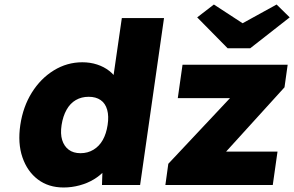

<svg xmlns="http://www.w3.org/2000/svg" viewBox="-20 -820 1304 851"><path d="M262 11Q195 11 148 -24.5Q101 -60 79.5 -122.5Q58 -185 70 -266Q82 -347 121 -409.5Q160 -472 218.5 -508Q277 -544 345 -544Q380 -544 410.5 -534Q441 -524 464 -506Q487 -488 501 -464Q515 -440 516 -413L471 -401L520 -740H707L601 0H432L436 -119L472 -112Q464 -86 444 -64Q424 -42 396 -25Q368 -8 333 1.5Q298 11 262 11ZM337 -141Q369 -141 394.5 -156.5Q420 -172 435.5 -199.5Q451 -227 457 -266Q463 -305 455 -333.5Q447 -362 426 -376.5Q405 -391 373 -391Q341 -391 316 -376.5Q291 -362 275 -333.5Q259 -305 253 -266Q247 -227 255.5 -199.5Q264 -172 284.5 -156.5Q305 -141 337 -141ZM713 0 726 -94 1066 -456 1056 -385H768L789 -533H1255L1241 -433L924 -84L929 -148H1210L1189 0ZM989 -606 854 -743 928 -800 1069 -708H1039L1206 -800L1264 -743L1089 -606Z"/></svg>

Font: Lexend ExtBd
Style: Italic
Weight: 800
Italic angle: -8.13011°
Designer: Bonnie Shaver-Troup, Thomas Jockin
Foundry: Lexend
Version: Version 1.007